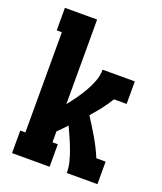

<svg xmlns="http://www.w3.org/2000/svg" viewBox="-136 -824 772 913"><g transform="rotate(20 250.0 -367.5)"><path d="M34 0V-114H60V-621H34V-735H197V-307Q216 -331 233.5 -355.5Q251 -380 266 -406Q281 -432 292 -461Q303 -490 303 -520H466V-406H402Q384 -376 362.5 -348.5Q341 -321 318 -295Q346 -252 372.5 -207Q399 -162 419 -114H466V0H311Q311 -28 304 -56Q297 -84 287 -110.5Q277 -137 265.5 -163Q254 -189 242 -215Q231 -203 219.5 -191.5Q208 -180 197 -169V-114H224V0Z"/></g></svg>

Font: Iosevka Curly Slab Heavy
Style: Regular
Weight: 900
Monospace: yes
Designer: Belleve Invis
Foundry: Belleve Invis
Version: Version 22.1.2; ttfautohint (v1.8.4)